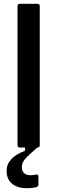

<svg xmlns="http://www.w3.org/2000/svg" viewBox="-20 -783 306 1019"><path d="M86 0Q73 0 73 -13V-750Q73 -763 86 -763H178Q191 -763 191 -750V-13Q191 0 178 0ZM15 124Q15 54 113 17V0H178Q129 42 112.5 61.5Q96 81 96 104Q96 125 108 136Q120 147 143 147Q154 147 169 144L174 143Q184 143 184 155V196Q184 208 171 211Q148 216 124 216Q73 216 44 192Q15 168 15 124Z"/></svg>

Font: Open Sauce Two Medium
Style: Regular
Weight: 500
Designer: Alfredo Marco Pradil
Foundry: Creative Sauce Fz LLC
Version: Version 1.477